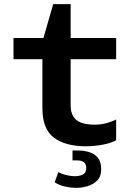

<svg xmlns="http://www.w3.org/2000/svg" viewBox="-20 -694 640 924"><path d="M393 10Q295 10 239.5 -31.5Q184 -73 184 -173V-409H45V-511H189L236 -674H320V-511H539V-409H320V-185Q320 -156 332 -135Q344 -114 369.5 -104Q395 -94 436 -94Q466 -94 493 -101.5Q520 -109 539 -119V-19Q514 -5 473.5 2.5Q433 10 393 10ZM349 210Q321 210 292 203.5Q263 197 243 183L261 134Q268 139 281.5 143.5Q295 148 311 151Q327 154 340 154Q362 154 378.5 146Q395 138 395 115Q395 96 384 87Q373 78 352 78H329V30H352Q381 30 407.5 37.5Q434 45 450.5 64.5Q467 84 467 120Q467 156 447 175.5Q427 195 399.5 202.5Q372 210 349 210Z"/></svg>

Font: Chivo Mono Medium SemiBold
Style: Regular
Weight: 600
Monospace: yes
Version: Version 1.008